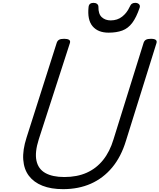

<svg xmlns="http://www.w3.org/2000/svg" viewBox="-20 -1307 1118 1346"><path d="M422 19Q338 19 277.5 -5Q217 -29 182.5 -74.5Q148 -120 143 -187.5Q138 -255 166 -342L378 -1008Q383 -1022 394.5 -1028.5Q406 -1035 430 -1035Q453 -1035 464 -1028Q475 -1021 470 -1005L252 -331Q223 -240 235.5 -181Q248 -122 298 -94Q348 -66 431 -66Q520 -66 587.5 -96Q655 -126 702.5 -185Q750 -244 776 -331L987 -1008Q992 -1022 1003.5 -1028.5Q1015 -1035 1038 -1035Q1086 -1035 1077 -1005L863 -320Q829 -208 766.5 -133Q704 -58 617.5 -19.5Q531 19 422 19ZM741 -1078Q667 -1078 629 -1123Q591 -1168 601 -1259Q603 -1274 612 -1280.5Q621 -1287 636 -1287Q651 -1287 660.5 -1279.5Q670 -1272 670 -1259Q669 -1209 693.5 -1186.5Q718 -1164 756 -1164Q803 -1164 836.5 -1190.5Q870 -1217 888 -1257Q896 -1275 905 -1281Q914 -1287 928 -1287Q945 -1287 954.5 -1277.5Q964 -1268 959 -1253Q936 -1185 907 -1146.5Q878 -1108 837.5 -1093Q797 -1078 741 -1078Z"/></svg>

Font: Playwrite CO
Style: Regular
Weight: 400
Designer: Veronika Burian, José Scaglione
Foundry: TypeTogether
Version: Version 1.000